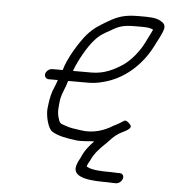

<svg xmlns="http://www.w3.org/2000/svg" viewBox="-48 -536 640 719"><g transform="rotate(5 272.0 -176.5)"><path d="M502.9 -446C501.9 -444.7 501.2 -443.3 500.8 -442C494.9 -428.1 484.6 -410.8 477.5 -395C460.9 -361.3 432.2 -326.1 403.2 -306C371 -285 335.2 -266 286.7 -266H217.7C218.5 -269 218.5 -269 219 -271C231.9 -306.2 263.5 -361.9 284.9 -385C304.9 -408.5 319.6 -415.6 345.7 -430C373.5 -447.1 391.2 -453 434.7 -453C471.1 -453 486 -454.2 502.9 -446ZM114.7 -247C112 -236.4 118.9 -227 129.5 -227H163.5C159.6 -212.4 150.9 -193.1 147.2 -184C139.3 -159.5 137.1 -140.2 134.4 -116C132.3 -89.3 143.5 -43.8 159.6 -33C183.3 -17.9 217 -12.5 252.1 -8C273.1 -5.4 301.4 -10 319.6 -10C302.5 6.9 283.9 30.5 274.8 54C268.2 66.1 263.7 73.5 259.7 89C249.5 136.2 328.5 138 379.8 138C389 138.7 397.2 139 404.6 139H414.6C425.2 139 436 129.6 438.8 119C441.6 108.4 435.4 100 424.8 100H414.8C408.1 100 400.2 99.7 391.1 99C357.8 99 321.1 98.5 301.2 87C300.5 87 300 86.7 299.5 86C302.2 75.7 306.3 70.8 310.8 62C322.8 34 345.7 11.2 366.1 -8C381.2 -23 390 -35.3 408.1 -46C417.3 -53.4 457 -65.9 450.2 -81C448.6 -84.7 433.5 -101.6 425.4 -97C412.6 -89.2 400.1 -80.9 386.7 -75C355.4 -54.8 312.5 -39.8 267.3 -47C243.2 -50.3 224.1 -52.2 204.7 -60C186.1 -65.5 184.7 -67.4 178.8 -87C172.3 -109.7 175.6 -129.3 178.6 -155C183.4 -180.9 196 -202.2 202.5 -227H276.5C295.1 -227 313.1 -229.3 330.3 -234C410.3 -252.8 475.8 -311.4 513.4 -387C524.3 -409.9 537.4 -429.1 544 -454C545.6 -465.3 540.9 -474 529.8 -480C510.4 -492.3 487.1 -492 444.9 -492C392.4 -492 366.2 -482.8 331.1 -462C299.5 -443.2 282.5 -433.9 256.1 -405C231.2 -375.8 190.5 -311 178.7 -266H139.7C129.1 -266 117.5 -257.6 114.7 -247Z"/></g></svg>

Font: Just Breathe
Style: Obl5
Weight: 400
Foundry: Cannot Into Space Fonts
Version: Version 0.72